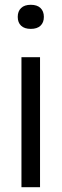

<svg xmlns="http://www.w3.org/2000/svg" viewBox="-20 -781 257 801"><path d="M69.5 0V-542.5H147V0ZM108.5 -660.5Q82 -660.5 68 -673.8Q54 -687 54 -710.5Q54 -734 68 -747.5Q82 -761 108.5 -761Q135 -761 149 -747.5Q163 -734 163 -710.5Q163 -687 149 -673.8Q135 -660.5 108.5 -660.5Z"/></svg>

Font: Encode Sans SemiCondensed SemiCondensed
Style: Regular
Weight: 400
Width: 4
Designer: Multiple Designers
Foundry: Impallari Type
Version: Version 3.000; ttfautohint (v1.8.3) -l 8 -r 50 -G 200 -x 14 